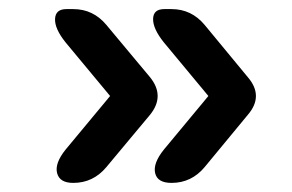

<svg xmlns="http://www.w3.org/2000/svg" viewBox="-20 -495 642 422"><path d="M310 -325Q343 -284 310 -243L214 -128Q185 -93 141 -93Q111 -93 105.5 -114.5Q100 -136 124 -166L222 -284L124 -402Q100 -432 101 -453.5Q102 -475 126 -475H141Q185 -475 214 -440ZM525 -325Q560 -284 525 -243L430 -128Q401 -93 357 -93Q326 -93 321 -114.5Q316 -136 340 -166L438 -284L340 -402Q316 -432 316.5 -453.5Q317 -475 341 -475H357Q401 -475 430 -440Z"/></svg>

Font: Zen Maru Gothic
Style: Bold
Weight: 700
Designer: Yoshimichi Ohira
Foundry: Positype
Version: Version 1.001